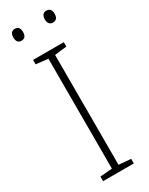

<svg xmlns="http://www.w3.org/2000/svg" viewBox="-232 -939 758 979"><g transform="rotate(-30 147.0 -449.0)"><path d="M27 -863C27 -843 35 -828 55 -828C77 -828 84 -843 84 -863C84 -883 77 -898 55 -898C35 -898 27 -883 27 -863ZM212 -863C212 -843 221 -828 240 -828C263 -828 270 -843 270 -863C270 -883 263 -898 240 -898C221 -898 212 -883 212 -863ZM238 0V-27L167 -33V-680L238 -688V-714H57V-688L128 -680V-33L57 -27V0Z"/></g></svg>

Font: Noto Sans Tamil ExtraLight
Style: Regular
Weight: 200
Designer: Jelle Bosma - Monotype Design Team
Foundry: Monotype Imaging Inc.
Version: Version 2.004